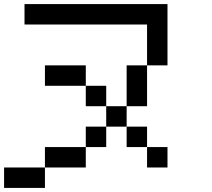

<svg xmlns="http://www.w3.org/2000/svg" viewBox="-20 -920 1040 940"><path d="M0 0V-100H200V0ZM200 -100V-200H400V-100ZM200 -500V-600H400V-500ZM400 -200V-300H500V-200ZM400 -500H500V-400H400ZM600 -200V-300H700V-200ZM600 -400V-300H500V-400ZM600 -600H700V-400H600ZM800 -200V-100H700V-200ZM800 -600H700V-800H100V-900H800Z"/></svg>

Font: GalmuriMono9 Regular
Style: Regular
Weight: 400
Designer: Lee Minseo (quiple)
Version: Version 2.399;hotconv 1.1.1;makeotfexe 2.6.0 DEVELOPMENT